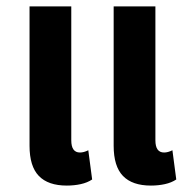

<svg xmlns="http://www.w3.org/2000/svg" viewBox="-20 -568 592 598"><path d="M188 10Q130 10 101 -20Q72 -50 72 -114V-548H202V-131Q202 -93 229 -93Q241 -93 255 -100L267 -9Q252 1 231.5 5.5Q211 10 188 10ZM450 10Q392 10 363 -20Q334 -50 334 -114V-548H464V-131Q464 -93 491 -93Q503 -93 517 -100L529 -9Q514 1 493.5 5.5Q473 10 450 10Z"/></svg>

Font: Noto Sans Thai ExtCond
Style: Bold
Weight: 700
Width: 2
Designer: Monotype Design Team
Foundry: Monotype Imaging Inc.
Version: Version 2.002; ttfautohint (v1.8.4.7-5d5b)